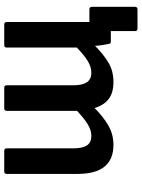

<svg xmlns="http://www.w3.org/2000/svg" viewBox="96 -628 655 886"><g transform="rotate(-90 423.0 -184.5)"><path d="M198 12Q64 12 64 -153V-480Q64 -492 75 -492H170Q182 -492 182 -480V-172Q182 -131 195.5 -110.5Q209 -90 240 -90Q266 -90 293.5 -107Q321 -124 355 -156V-480Q355 -492 367 -492H462Q473 -492 473 -480V-172Q473 -131 487 -110.5Q501 -90 531 -90Q558 -90 585.5 -107Q613 -124 647 -157V-480Q647 -492 659 -492H753Q765 -492 765 -480V-125Q765 -112 765 -99H766H823Q835 -99 835 -87V111Q835 123 823 123H735Q723 123 723 111V0H675Q665 0 664 -9Q661 -23 658.5 -39.5Q656 -56 655 -73Q615 -33 576.5 -10.5Q538 12 489 12Q438 12 409.5 -10Q381 -32 368 -75Q327 -34 286.5 -11Q246 12 198 12Z"/></g></svg>

Font: Sofia Sans
Style: Bold
Weight: 700
Designer: Botio Nikoltchev, Ani Petrova
Foundry: lettersoup
Version: Version 4.100; ttfautohint (v1.8.4.7-5d5b)